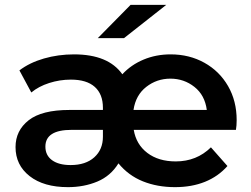

<svg xmlns="http://www.w3.org/2000/svg" viewBox="-20 -764 1033 791"><path d="M952 -229H531Q541 -169 587 -134Q633 -99 704 -99Q790 -99 849 -157L917 -80Q879 -37 824.5 -15Q770 7 701 7Q628 7 568.5 -17Q509 -41 468 -91Q436 -39 381 -16Q326 7 260 7Q160 7 102 -38.5Q44 -84 44 -158Q44 -226 98 -268.5Q152 -311 266 -311H404V-320Q404 -376 370.5 -406Q337 -436 272 -436Q226 -436 182.5 -422Q139 -408 109 -383L60 -474Q102 -506 161 -523Q220 -540 285 -540Q426 -540 484 -458Q520 -497 571.5 -518.5Q623 -540 683 -540Q760 -540 822 -505.5Q884 -471 919.5 -409.5Q955 -348 955 -269Q955 -246 952 -229ZM530 -311H832Q824 -372 781 -406Q738 -440 682 -440Q626 -440 582.5 -406Q539 -372 530 -311ZM404 -201V-229H275Q167 -229 167 -160Q167 -124 194.5 -104Q222 -84 271 -84Q333 -84 368.5 -116Q404 -148 404 -201ZM518 -744H665L491 -607H383Z"/></svg>

Font: CMG Sans SemiBold
Style: Regular
Weight: 600
Designer: Julieta Ulanovsky
Foundry: Julieta Ulanovsky
Version: Version 7.200